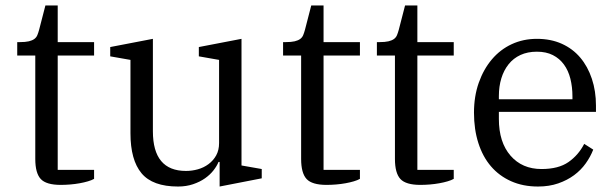

<svg xmlns="http://www.w3.org/2000/svg" viewBox="-20 -670 2244 702"><path d="M202 6Q149 6 129 -15.5Q109 -37 109 -89V-467H43V-516H52Q73 -516 85.5 -519Q98 -522 105.5 -527.5Q113 -533 116.5 -541.5Q120 -550 123 -561L146 -650H191V-516H324V-467H191V-49H324V-16Q315 -11 301.5 -7Q288 -3 271.5 0Q255 3 237 4.5Q219 6 202 6Z M631 12Q538 12 497.5 -36.5Q457 -85 457 -183V-451L383 -464V-498L539 -528V-190Q539 -45 660 -45Q682 -45 703.5 -51Q725 -57 742.5 -70Q760 -83 770.5 -102Q781 -121 781 -147V-451L707 -464V-498L863 -528V-65L937 -52V-18L783 12V-78H779Q773 -63 760.5 -47Q748 -31 729.5 -18Q711 -5 686 3.5Q661 12 631 12Z M1174 6Q1121 6 1101 -15.5Q1081 -37 1081 -89V-467H1015V-516H1024Q1045 -516 1057.5 -519Q1070 -522 1077.5 -527.5Q1085 -533 1088.5 -541.5Q1092 -550 1095 -561L1118 -650H1163V-516H1296V-467H1163V-49H1296V-16Q1287 -11 1273.5 -7Q1260 -3 1243.5 0Q1227 3 1209 4.5Q1191 6 1174 6Z M1517 6Q1464 6 1444 -15.5Q1424 -37 1424 -89V-467H1358V-516H1367Q1388 -516 1400.5 -519Q1413 -522 1420.5 -527.5Q1428 -533 1431.5 -541.5Q1435 -550 1438 -561L1461 -650H1506V-516H1639V-467H1506V-49H1639V-16Q1630 -11 1616.5 -7Q1603 -3 1586.5 0Q1570 3 1552 4.5Q1534 6 1517 6Z M1947 12Q1892 12 1848.5 -7.5Q1805 -27 1775 -62Q1745 -97 1729 -147Q1713 -197 1713 -258Q1713 -318 1730.5 -367.5Q1748 -417 1778.5 -453Q1809 -489 1851 -508.5Q1893 -528 1943 -528Q1994 -528 2034 -510Q2074 -492 2101.5 -459.5Q2129 -427 2144 -382Q2159 -337 2159 -284V-261H1804V-235Q1804 -150 1846.5 -101Q1889 -52 1960 -52Q2022 -52 2058.5 -77.5Q2095 -103 2116 -144L2149 -123Q2139 -97 2121.5 -72.5Q2104 -48 2079 -29.5Q2054 -11 2021 0.5Q1988 12 1947 12ZM1804 -307H2073V-317Q2073 -352 2065.5 -382Q2058 -412 2042 -434Q2026 -456 2001.5 -468.5Q1977 -481 1943 -481Q1909 -481 1883 -469Q1857 -457 1839.5 -435Q1822 -413 1813 -383.5Q1804 -354 1804 -319Z"/></svg>

Font: IBM Plex Serif
Style: Regular
Weight: 400
Designer: Mike Abbink, Paul van der Laan, Pieter van Rosmalen
Foundry: Bold Monday
Version: Version 2.6